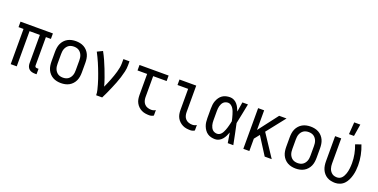

<svg xmlns="http://www.w3.org/2000/svg" viewBox="-20 -1526 4541 2306"><g transform="rotate(20 2250.0 -373.0)"><path d="M440 8H419Q399 8 379 3Q359 -2 344 -15.5Q329 -29 322.5 -48Q316 -67 316 -87V-450H184V0H107V-450H43V-520H457V-450H393V-87Q393 -82 394.5 -77Q396 -72 400 -68.5Q404 -65 409 -63.5Q414 -62 419 -62H440Z M750 8Q723 8 696.5 2.5Q670 -3 646.5 -16Q623 -29 604.5 -49.5Q586 -70 575 -94.5Q564 -119 560 -146Q556 -173 556 -200V-320Q556 -347 560 -374Q564 -401 575 -425.5Q586 -450 604.5 -470.5Q623 -491 646.5 -504Q670 -517 696.5 -522.5Q723 -528 750 -528Q777 -528 803.5 -522.5Q830 -517 853.5 -504Q877 -491 895.5 -470.5Q914 -450 925 -425.5Q936 -401 940 -374Q944 -347 944 -320V-200Q944 -173 940 -146Q936 -119 925 -94.5Q914 -70 895.5 -49.5Q877 -29 853.5 -16Q830 -3 803.5 2.5Q777 8 750 8ZM750 -62Q767 -62 784 -66Q801 -70 815 -79.5Q829 -89 839.5 -103Q850 -117 856 -133Q862 -149 864 -166Q866 -183 866 -200V-320Q866 -337 864 -354Q862 -371 856 -387Q850 -403 839.5 -417Q829 -431 815 -440.5Q801 -450 784 -454Q767 -458 750 -458Q733 -458 716 -454Q699 -450 685 -440.5Q671 -431 660.5 -417Q650 -403 644 -387Q638 -371 636 -354Q634 -337 634 -320V-200Q634 -183 636 -166Q638 -149 644 -133Q650 -117 660.5 -103Q671 -89 685 -79.5Q699 -70 716 -66Q733 -62 750 -62Z M1199 0Q1199 -33 1191 -65Q1183 -97 1174 -129Q1165 -161 1154.5 -192Q1144 -223 1132.5 -254Q1121 -285 1109 -315.5Q1097 -346 1084 -376Q1071 -406 1056.5 -436Q1042 -466 1027 -495L1095 -528Q1121 -481 1143 -432Q1165 -383 1184.5 -333Q1204 -283 1222 -232.5Q1240 -182 1254 -130Q1266 -157 1278 -184.5Q1290 -212 1300.5 -239.5Q1311 -267 1321 -295Q1331 -323 1339 -351.5Q1347 -380 1352.5 -409Q1358 -438 1358 -468V-520H1436V-468Q1436 -427 1426.5 -386Q1417 -345 1404.5 -305.5Q1392 -266 1377 -227.5Q1362 -189 1345.5 -151Q1329 -113 1312 -75Q1295 -37 1276 0Z M1879 8Q1854 8 1828.5 4Q1803 0 1780 -11.5Q1757 -23 1738.5 -41Q1720 -59 1708 -81.5Q1696 -104 1691.5 -129Q1687 -154 1687 -180V-450H1564V-520H1936V-450H1764V-180Q1764 -157 1771 -134Q1778 -111 1794 -94Q1810 -77 1833 -69.5Q1856 -62 1879 -62Q1894 -62 1908 -66Q1922 -70 1934 -78V-8Q1922 0 1908 4Q1894 8 1879 8Z M2404 8Q2378 8 2353 4Q2328 0 2305 -11.5Q2282 -23 2263 -41Q2244 -59 2232 -81.5Q2220 -104 2215.5 -129Q2211 -154 2211 -180V-450H2075V-520H2289V-180Q2289 -157 2295.5 -134Q2302 -111 2318.5 -94Q2335 -77 2357.5 -69.5Q2380 -62 2404 -62Q2418 -62 2432 -66Q2446 -70 2458 -78V-8Q2446 0 2432 4Q2418 8 2404 8Z M2720 8Q2695 8 2669.5 2Q2644 -4 2623 -18.5Q2602 -33 2587 -54.5Q2572 -76 2563 -100Q2554 -124 2551 -149Q2548 -174 2548 -200V-320Q2548 -346 2551 -371Q2554 -396 2563 -420Q2572 -444 2587 -465.5Q2602 -487 2623 -501.5Q2644 -516 2669.5 -522Q2695 -528 2720 -528Q2746 -528 2769.5 -516.5Q2793 -505 2810 -485.5Q2827 -466 2838.5 -443Q2850 -420 2859 -396Q2864 -427 2869 -458Q2874 -489 2879 -520H2950Q2937 -456 2924.5 -391.5Q2912 -327 2898 -263Q2913 -198 2925.5 -132Q2938 -66 2952 0H2881Q2876 -32 2870.5 -64Q2865 -96 2860 -128V-129Q2851 -104 2839.5 -80.5Q2828 -57 2811 -37Q2794 -17 2770 -4.5Q2746 8 2720 8ZM2720 -62Q2736 -62 2750 -69.5Q2764 -77 2774 -89Q2784 -101 2791 -115Q2798 -129 2804 -143.5Q2810 -158 2814.5 -173Q2819 -188 2823 -203Q2827 -218 2830.5 -233Q2834 -248 2837 -264Q2833 -283 2828 -303Q2823 -323 2817 -342.5Q2811 -362 2804 -380.5Q2797 -399 2786 -416Q2775 -433 2757.5 -445.5Q2740 -458 2720 -458Q2705 -458 2689.5 -452.5Q2674 -447 2663 -436.5Q2652 -426 2644.5 -411.5Q2637 -397 2633 -382Q2629 -367 2627.5 -351.5Q2626 -336 2626 -320V-200Q2626 -184 2627.5 -168.5Q2629 -153 2633 -138Q2637 -123 2644.5 -108.5Q2652 -94 2663 -83.5Q2674 -73 2689.5 -67.5Q2705 -62 2720 -62Z M3080 0V-520H3157V-269L3349 -520H3443L3256 -283L3443 0H3353L3210 -225L3157 -158V0Z M3750 8Q3723 8 3696.5 2.5Q3670 -3 3646.5 -16Q3623 -29 3604.5 -49.5Q3586 -70 3575 -94.5Q3564 -119 3560 -146Q3556 -173 3556 -200V-320Q3556 -347 3560 -374Q3564 -401 3575 -425.5Q3586 -450 3604.5 -470.5Q3623 -491 3646.5 -504Q3670 -517 3696.5 -522.5Q3723 -528 3750 -528Q3777 -528 3803.5 -522.5Q3830 -517 3853.5 -504Q3877 -491 3895.5 -470.5Q3914 -450 3925 -425.5Q3936 -401 3940 -374Q3944 -347 3944 -320V-200Q3944 -173 3940 -146Q3936 -119 3925 -94.5Q3914 -70 3895.5 -49.5Q3877 -29 3853.5 -16Q3830 -3 3803.5 2.5Q3777 8 3750 8ZM3750 -62Q3767 -62 3784 -66Q3801 -70 3815 -79.5Q3829 -89 3839.5 -103Q3850 -117 3856 -133Q3862 -149 3864 -166Q3866 -183 3866 -200V-320Q3866 -337 3864 -354Q3862 -371 3856 -387Q3850 -403 3839.5 -417Q3829 -431 3815 -440.5Q3801 -450 3784 -454Q3767 -458 3750 -458Q3733 -458 3716 -454Q3699 -450 3685 -440.5Q3671 -431 3660.5 -417Q3650 -403 3644 -387Q3638 -371 3636 -354Q3634 -337 3634 -320V-200Q3634 -183 3636 -166Q3638 -149 3644 -133Q3650 -117 3660.5 -103Q3671 -89 3685 -79.5Q3699 -70 3716 -66Q3733 -62 3750 -62Z M4254 8Q4227 8 4200.5 2.5Q4174 -3 4151 -16.5Q4128 -30 4110.5 -50.5Q4093 -71 4082.5 -95.5Q4072 -120 4068 -146.5Q4064 -173 4064 -200V-520H4142V-200Q4142 -183 4144 -166.5Q4146 -150 4151.5 -134Q4157 -118 4167 -104Q4177 -90 4190.5 -80Q4204 -70 4220.5 -66Q4237 -62 4254 -62Q4271 -62 4287 -69Q4303 -76 4314.5 -89Q4326 -102 4334 -117.5Q4342 -133 4347.5 -149Q4353 -165 4356.5 -182Q4360 -199 4362 -216Q4364 -233 4365 -250Q4366 -267 4366 -284Q4366 -342 4355 -399Q4344 -456 4323 -510L4395 -535Q4419 -475 4431.5 -411.5Q4444 -348 4444 -284Q4444 -252 4440.5 -219.5Q4437 -187 4428.5 -155.5Q4420 -124 4406 -94.5Q4392 -65 4370 -41Q4348 -17 4317 -4.5Q4286 8 4254 8ZM4212 -600 4223 -754H4301L4276 -600Z"/></g></svg>

Font: Iosevka Custom
Style: Regular
Weight: 400
Monospace: yes
Designer: Belleve Invis
Foundry: Belleve Invis
Version: Version 32.5.0; ttfautohint (v1.8.4)